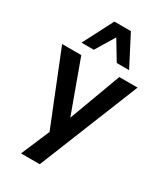

<svg xmlns="http://www.w3.org/2000/svg" viewBox="-232 -869 985 1146"><g transform="rotate(30 260.0 -296.0)"><path d="M114 184 213 -49V27L0 -504H132L271 -123H253L394 -504H520L243 184ZM96 -569 203 -776H317L424 -569H339L260 -700L181 -569Z"/></g></svg>

Font: Nunitoga
Style: Bold
Weight: 700
Designer: Vernon Adams
Foundry: Vernon Adams
Version: Version 1.0